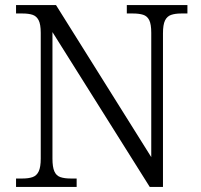

<svg xmlns="http://www.w3.org/2000/svg" viewBox="-20 -734 790 754"><path d="M43 0V-33H69Q92 -33 108 -38.5Q124 -44 132 -61Q140 -78 140 -111V-605Q140 -639 131.5 -655Q123 -671 107.5 -676Q92 -681 69 -681H43V-714H200L574 -117V-605Q574 -639 566 -655Q558 -671 542 -676Q526 -681 503 -681H478V-714H716V-681H691Q668 -681 652 -675.5Q636 -670 628 -653.5Q620 -637 620 -603V0H568L186 -608V-111Q186 -78 193.5 -61Q201 -44 217 -38.5Q233 -33 257 -33H281V0Z"/></svg>

Font: Noto Rashi Hebrew Light
Style: Regular
Weight: 300
Version: Version 1.006